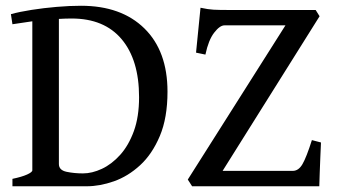

<svg xmlns="http://www.w3.org/2000/svg" viewBox="-20 -650 1178 670"><path d="M23.4 0V-25.9Q56.2 -32.7 74.5 -41Q92.8 -49.3 92.8 -55.7V-575.7Q55.2 -570.3 23.4 -565.4L18.1 -600.6Q47.9 -608.9 90.1 -615.5Q132.3 -622.1 177.7 -626Q223.1 -629.9 262.7 -629.9Q403.3 -629.9 483.9 -550.8Q564.5 -471.7 564.5 -330.1Q564.5 -238.8 537.8 -175.5Q511.2 -112.3 469 -73.5Q426.8 -34.7 377.4 -17.3Q328.1 0 282.7 0H250.5Q212.4 0 182.4 0Q152.3 0 119.4 0Q86.4 0 40 0ZM269.5 -44.9Q301.3 -44.9 335.4 -60.8Q369.6 -76.7 399.2 -109.4Q428.7 -142.1 447 -192.1Q465.3 -242.2 465.3 -311Q465.3 -440.9 404.5 -513.2Q343.8 -585.4 230 -585.4Q208.5 -585.4 185.5 -584V-77.6Q185.5 -56.2 212.2 -50.5Q238.8 -44.9 269.5 -44.9ZM1100.1 -152.8Q1099.1 -131.8 1097.9 -103.3Q1096.7 -74.7 1095.7 -46.9Q1094.7 -19 1094.2 0H650.4L635.3 -23.4L976.1 -561.5H763.2Q747.1 -561.5 727.3 -535.9Q707.5 -510.3 696.8 -459.5L664.1 -466.3L679.7 -623Q706.1 -617.2 724.9 -616.2Q743.7 -615.2 772.5 -615.2H1081.5L1095.2 -593.3L756.8 -53.7H1001.5Q1022 -53.7 1035.6 -77.4Q1049.3 -101.1 1068.4 -161.1Z"/></svg>

Font: Gentium Book Plus
Style: Regular
Weight: 400
Designer: Victor Gaultney, Annie Olsen, Iska Routamaa, Becca Hirsbrunner
Foundry: SIL International
Version: Version 6.101